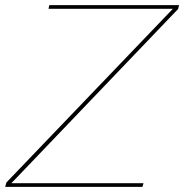

<svg xmlns="http://www.w3.org/2000/svg" viewBox="-56 -724 714 744"><path d="M500 -14 496 0H-36L-31 -17L614 -690H132L135 -704H638L634 -689L-12 -14Z"/></svg>

Font: Prodigy Sans Thin
Style: Italic
Weight: 100
Italic angle: -13°
Designer: Wei Huang
Foundry: Wei Huang
Version: Version 1.003; ttfautohint (v1.8.3)